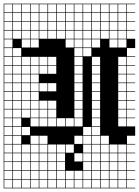

<svg xmlns="http://www.w3.org/2000/svg" viewBox="-20 -785 754 1043"><path d="M0 238.1V-765.1H714.3V-761.9H669.8V-717.5H714.3V-714.3H669.8V-669.8H714.3V-666.7H669.8V-622.2H714.3V-619H669.8V-574.6H714.3V-523.8H669.8V-479.4H714.3V-476.2H669.8V-431.7H714.3V-428.6H669.8V-384.1H714.3V-381H669.8V-336.5H714.3V-333.3H669.8V-288.9H714.3V-285.7H669.8V-241.3H714.3V-238.1H669.8V-193.7H714.3V-190.5H669.8V-146H714.3V-142.9H669.8V-98.4H714.3V-47.6H669.8V-3.2H714.3V0H669.8V44.4H714.3V47.6H669.8V92.1H714.3V95.2H669.8V139.7H714.3V142.9H669.8V187.3H714.3V190.5H669.8V234.9H714.3V238.1ZM241.3 -717.5H285.7V-761.9H241.3ZM384.1 -717.5H428.6V-761.9H384.1ZM622.2 -717.5H666.7V-761.9H622.2ZM98.4 -717.5H142.9V-761.9H98.4ZM574.6 -717.5H619V-761.9H574.6ZM336.5 -717.5H381V-761.9H336.5ZM146 -717.5H190.5V-761.9H146ZM288.9 -717.5H333.3V-761.9H288.9ZM50.8 -717.5H95.2V-761.9H50.8ZM3.2 -717.5H47.6V-761.9H3.2ZM193.7 -717.5H238.1V-761.9H193.7ZM527 -717.5H571.4V-761.9H527ZM479.4 -717.5H523.8V-761.9H479.4ZM431.7 -717.5H476.2V-761.9H431.7ZM622.2 -669.8H666.7V-714.3H622.2ZM98.4 -669.8H142.9V-714.3H98.4ZM384.1 -669.8H428.6V-714.3H384.1ZM336.5 -669.8H381V-714.3H336.5ZM146 -669.8H190.5V-714.3H146ZM431.7 -669.8H476.2V-714.3H431.7ZM574.6 -669.8H619V-714.3H574.6ZM479.4 -669.8H523.8V-714.3H479.4ZM288.9 -669.8H333.3V-714.3H288.9ZM50.8 -669.8H95.2V-714.3H50.8ZM3.2 -669.8H47.6V-714.3H3.2ZM193.7 -669.8H238.1V-714.3H193.7ZM527 -669.8H571.4V-714.3H527ZM241.3 -669.8H285.7V-714.3H241.3ZM146 -622.2H190.5V-666.7H146ZM241.3 -622.2H285.7V-666.7H241.3ZM527 -622.2H571.4V-666.7H527ZM288.9 -622.2H333.3V-666.7H288.9ZM193.7 -622.2H238.1V-666.7H193.7ZM50.8 -622.2H95.2V-666.7H50.8ZM3.2 -622.2H47.6V-666.7H3.2ZM574.6 -622.2H619V-666.7H574.6ZM479.4 -622.2H523.8V-666.7H479.4ZM336.5 -622.2H381V-666.7H336.5ZM431.7 -622.2H476.2V-666.7H431.7ZM384.1 -622.2H428.6V-666.7H384.1ZM622.2 -622.2H666.7V-666.7H622.2ZM98.4 -622.2H142.9V-666.7H98.4ZM241.3 -574.6H285.7V-619H241.3ZM527 -574.6H571.4V-619H527ZM288.9 -574.6H333.3V-619H288.9ZM622.2 -574.6H666.7V-619H622.2ZM50.8 -574.6H95.2V-619H50.8ZM3.2 -574.6H47.6V-619H3.2ZM193.7 -574.6H238.1V-619H193.7ZM574.6 -574.6H619V-619H574.6ZM479.4 -574.6H523.8V-619H479.4ZM336.5 -574.6H381V-619H336.5ZM146 -574.6H190.5V-619H146ZM431.7 -574.6H476.2V-619H431.7ZM384.1 -574.6H428.6V-619H384.1ZM98.4 -574.6H142.9V-619H98.4ZM98.4 -527H142.9V-571.4H98.4ZM384.1 -527H428.6V-571.4H384.1ZM336.5 -527H381V-571.4H336.5ZM479.4 -527H523.8V-571.4H479.4ZM622.2 -527H666.7V-571.4H622.2ZM431.7 -527H476.2V-571.4H431.7ZM574.6 -527H619V-571.4H574.6ZM47.6 -571.4H3.2V-527H47.6ZM146 -527H190.5V-571.4H146ZM384.1 -479.4H428.6V-523.8H384.1ZM3.2 -479.4H47.6V-523.8H3.2ZM431.7 -479.4H476.2V-523.8H431.7ZM50.8 -479.4H95.2V-523.8H50.8ZM241.3 -431.7H285.7V-476.2H241.3ZM146 -431.7H190.5V-476.2H146ZM98.4 -431.7H142.9V-476.2H98.4ZM384.1 -431.7H428.6V-476.2H384.1ZM622.2 -431.7H666.7V-476.2H622.2ZM50.8 -431.7H95.2V-476.2H50.8ZM479.4 -431.7H523.8V-476.2H479.4ZM3.2 -431.7H47.6V-476.2H3.2ZM193.7 -431.7H238.1V-476.2H193.7ZM3.2 -384.1H47.6V-428.6H3.2ZM146 -384.1H190.5V-428.6H146ZM98.4 -384.1H142.9V-428.6H98.4ZM384.1 -384.1H428.6V-428.6H384.1ZM241.3 -384.1H285.7V-428.6H241.3ZM622.2 -384.1H666.7V-428.6H622.2ZM50.8 -384.1H95.2V-428.6H50.8ZM479.4 -384.1H523.8V-428.6H479.4ZM193.7 -384.1H238.1V-428.6H193.7ZM146 -336.5H190.5V-381H146ZM3.2 -336.5H47.6V-381H3.2ZM622.2 -336.5H666.7V-381H622.2ZM479.4 -336.5H523.8V-381H479.4ZM98.4 -336.5H142.9V-381H98.4ZM50.8 -336.5H95.2V-381H50.8ZM384.1 -336.5H428.6V-381H384.1ZM193.7 -288.9H238.1V-333.3H193.7ZM3.2 -288.9H47.6V-333.3H3.2ZM622.2 -288.9H666.7V-333.3H622.2ZM50.8 -288.9H95.2V-333.3H50.8ZM98.4 -288.9H142.9V-333.3H98.4ZM479.4 -288.9H523.8V-333.3H479.4ZM384.1 -288.9H428.6V-333.3H384.1ZM146 -288.9H190.5V-333.3H146ZM241.3 -288.9H285.7V-333.3H241.3ZM479.4 -241.3H523.8V-285.7H479.4ZM146 -241.3H190.5V-285.7H146ZM384.1 -241.3H428.6V-285.7H384.1ZM622.2 -241.3H666.7V-285.7H622.2ZM3.2 -241.3H47.6V-285.7H3.2ZM50.8 -241.3H95.2V-285.7H50.8ZM98.4 -241.3H142.9V-285.7H98.4ZM3.2 -193.7H47.6V-238.1H3.2ZM50.8 -193.7H95.2V-238.1H50.8ZM98.4 -193.7H142.9V-238.1H98.4ZM146 -193.7H190.5V-238.1H146ZM622.2 -193.7H666.7V-238.1H622.2ZM241.3 -193.7H285.7V-238.1H241.3ZM384.1 -193.7H428.6V-238.1H384.1ZM479.4 -193.7H523.8V-238.1H479.4ZM193.7 -193.7H238.1V-238.1H193.7ZM241.3 -146H285.7V-190.5H241.3ZM193.7 -146H238.1V-190.5H193.7ZM479.4 -146H523.8V-190.5H479.4ZM622.2 -146H666.7V-190.5H622.2ZM3.2 -146H47.6V-190.5H3.2ZM146 -146H190.5V-190.5H146ZM50.8 -146H95.2V-190.5H50.8ZM384.1 -146H428.6V-190.5H384.1ZM98.4 -146H142.9V-190.5H98.4ZM193.7 -98.4H238.1V-142.9H193.7ZM622.2 -98.4H666.7V-142.9H622.2ZM336.5 -98.4H381V-142.9H336.5ZM3.2 -98.4H47.6V-142.9H3.2ZM146 -98.4H190.5V-142.9H146ZM288.9 -98.4H333.3V-142.9H288.9ZM479.4 -98.4H523.8V-142.9H479.4ZM384.1 -98.4H428.6V-142.9H384.1ZM241.3 -98.4H285.7V-142.9H241.3ZM50.8 -98.4H95.2V-142.9H50.8ZM431.7 -50.8H476.2V-95.2H431.7ZM479.4 -50.8H523.8V-95.2H479.4ZM3.2 -50.8H47.6V-95.2H3.2ZM50.8 -50.8H95.2V-95.2H50.8ZM98.4 -50.8H142.9V-95.2H98.4ZM50.8 -3.2H95.2V-47.6H50.8ZM431.7 -3.2H476.2V-47.6H431.7ZM384.1 -3.2H428.6V-47.6H384.1ZM193.7 -3.2H238.1V-47.6H193.7ZM3.2 -3.2H47.6V-47.6H3.2ZM146 -3.2H190.5V-47.6H146ZM479.4 -3.2H523.8V-47.6H479.4ZM527 -3.2H571.4V-47.6H527ZM336.5 44.4H381V0H336.5ZM288.9 44.4H333.3V0H288.9ZM431.7 44.4H476.2V0H431.7ZM527 44.4H571.4V0H527ZM241.3 44.4H285.7V0H241.3ZM574.6 44.4H619V0H574.6ZM193.7 44.4H238.1V0H193.7ZM146 44.4H190.5V0H146ZM622.2 44.4H666.7V0H622.2ZM98.4 44.4H142.9V0H98.4ZM50.8 44.4H95.2V0H50.8ZM3.2 44.4H47.6V0H3.2ZM479.4 44.4H523.8V0H479.4ZM479.4 92.1H523.8V47.6H479.4ZM574.6 92.1H619V47.6H574.6ZM3.2 92.1H47.6V47.6H3.2ZM431.7 92.1H476.2V47.6H431.7ZM50.8 92.1H95.2V47.6H50.8ZM98.4 92.1H142.9V47.6H98.4ZM622.2 92.1H666.7V47.6H622.2ZM384.1 92.1H428.6V47.6H384.1ZM146 92.1H190.5V47.6H146ZM193.7 92.1H238.1V47.6H193.7ZM241.3 92.1H285.7V47.6H241.3ZM527 92.1H571.4V47.6H527ZM288.9 92.1H333.3V47.6H288.9ZM479.4 139.7H523.8V95.2H479.4ZM3.2 139.7H47.6V95.2H3.2ZM527 139.7H571.4V95.2H527ZM288.9 139.7H333.3V95.2H288.9ZM50.8 139.7H95.2V95.2H50.8ZM431.7 139.7H476.2V95.2H431.7ZM98.4 139.7H142.9V95.2H98.4ZM241.3 139.7H285.7V95.2H241.3ZM146 139.7H190.5V95.2H146ZM622.2 139.7H666.7V95.2H622.2ZM574.6 139.7H619V95.2H574.6ZM193.7 139.7H238.1V95.2H193.7ZM336.5 187.3H381V142.9H336.5ZM384.1 187.3H428.6V142.9H384.1ZM193.7 187.3H238.1V142.9H193.7ZM574.6 187.3H619V142.9H574.6ZM622.2 187.3H666.7V142.9H622.2ZM241.3 187.3H285.7V142.9H241.3ZM146 187.3H190.5V142.9H146ZM431.7 187.3H476.2V142.9H431.7ZM98.4 187.3H142.9V142.9H98.4ZM288.9 187.3H333.3V142.9H288.9ZM50.8 187.3H95.2V142.9H50.8ZM527 187.3H571.4V142.9H527ZM3.2 187.3H47.6V142.9H3.2ZM479.4 187.3H523.8V142.9H479.4ZM336.5 234.9H381V190.5H336.5ZM193.7 234.9H238.1V190.5H193.7ZM241.3 234.9H285.7V190.5H241.3ZM574.6 234.9H619V190.5H574.6ZM431.7 234.9H476.2V190.5H431.7ZM146 234.9H190.5V190.5H146ZM384.1 234.9H428.6V190.5H384.1ZM98.4 234.9H142.9V190.5H98.4ZM288.9 234.9H333.3V190.5H288.9ZM50.8 234.9H95.2V190.5H50.8ZM479.4 234.9H523.8V190.5H479.4ZM3.2 234.9H47.6V190.5H3.2ZM527 234.9H571.4V190.5H527ZM622.2 234.9H666.7V190.5H622.2Z"/></svg>

Font: Jacquard 12 Charted
Style: Regular
Weight: 400
Designer: Sarah Cadigan-Fried
Version: Version 1.000